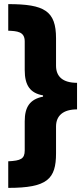

<svg xmlns="http://www.w3.org/2000/svg" viewBox="-20 -744 407 932"><path d="M20 39V168C210 168 252 125 252 0V-130C252 -182 286 -213 354 -213V-342C284 -342 252 -373 252 -425V-558C252 -691 196 -724 20 -724V-595C63 -593 100 -591 100 -543V-404C100 -330 126 -292 189 -281V-275C125 -262 100 -225 100 -155V-14C100 27 81 36 20 39Z"/></svg>

Font: Noto Sans Gujarati ExtraCondensed Black
Style: Regular
Weight: 900
Width: 2
Designer: Jelle Bosma - Monotype Design Team, Universal Thirst
Foundry: Monotype Imaging Inc.
Version: Version 2.106